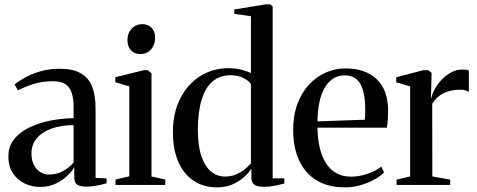

<svg xmlns="http://www.w3.org/2000/svg" viewBox="-20 -838 2162 870"><path d="M161.5 9Q124.5 9 92 -6.5Q59.5 -22 38.8 -52.5Q18 -83 18 -129.5Q18 -176.5 45.5 -209.2Q73 -242 117.2 -262.5Q161.5 -283 213.2 -292.5Q265 -302 313.5 -302.5V-353Q313.5 -389 305.5 -415.2Q297.5 -441.5 277.5 -455.8Q257.5 -470 220.5 -470Q170.5 -470 130 -456.8Q89.5 -443.5 61.5 -428.5L46 -455.5Q63 -469.5 93 -486.2Q123 -503 163 -514.8Q203 -526.5 251 -526.5Q308.5 -526.5 344.2 -507Q380 -487.5 396.5 -447.8Q413 -408 413 -347.5V-32L463 -29.5V-7.5Q452.5 -4.5 437.8 -1Q423 2.5 405.8 5Q388.5 7.5 370.5 7.5Q344 7.5 330.2 -1.2Q316.5 -10 316.5 -35V-80Q307 -63.5 285.8 -42.5Q264.5 -21.5 233.2 -6.2Q202 9 161.5 9ZM202 -47Q235 -47 263 -61.5Q291 -76 313.5 -101V-271Q257.5 -271 214.5 -255.8Q171.5 -240.5 147 -211.8Q122.5 -183 122.5 -142.5Q122.5 -113 133.2 -91.5Q144 -70 162.2 -58.5Q180.5 -47 202 -47Z M503.5 0V-24.5L566 -39V-446.5L502.5 -465.5V-488L631.5 -520H649.5L666.5 -506V-38.5L729 -24.5V0ZM615.5 -593Q590 -593 573.8 -609.8Q557.5 -626.5 557.5 -656Q557.5 -687.5 576.5 -708Q595.5 -728.5 624 -728.5H625Q650.5 -728.5 666.8 -712.2Q683 -696 683 -666Q683 -634.5 664 -613.8Q645 -593 616.5 -593Z M962 11Q918.5 11 882.5 -5Q846.5 -21 819.8 -52.5Q793 -84 778.2 -130.8Q763.5 -177.5 763.5 -238.5Q763.5 -327 797 -392.2Q830.5 -457.5 887.5 -493.2Q944.5 -529 1015 -529Q1048.5 -529 1075.5 -521.8Q1102.5 -514.5 1117 -506.5V-764.5L1041.5 -775.5V-795L1185 -818.5H1204.5L1215.5 -808.5V-30H1268.5V-6.5Q1252 -2 1226.2 3.2Q1200.5 8.5 1176 8.5Q1149 8.5 1134 -0.2Q1119 -9 1119 -34V-74Q1109.5 -58 1088.2 -37.8Q1067 -17.5 1035.2 -3.2Q1003.5 11 962 11ZM999 -38Q1027.5 -38 1050.5 -48Q1073.5 -58 1090.5 -72Q1107.5 -86 1117 -97.5V-457Q1107.5 -471.5 1083.8 -484.2Q1060 -497 1024.5 -497Q976.5 -497 943.8 -469.5Q911 -442 894 -387.5Q877 -333 876.5 -252Q876.5 -176 893 -129Q909.5 -82 937.2 -60Q965 -38 999 -38Z M1543 11Q1466.5 11 1414.2 -21Q1362 -53 1335.2 -111.5Q1308.5 -170 1308.5 -249.5Q1308.5 -315.5 1327.8 -367.2Q1347 -419 1380.5 -455Q1414 -491 1456.5 -509.5Q1499 -528 1545.5 -528Q1634.5 -528 1685.8 -480.2Q1737 -432.5 1738.5 -342Q1738.5 -311 1737 -291.8Q1735.5 -272.5 1732.5 -259.5H1418.5Q1419 -213.5 1427.8 -173.2Q1436.5 -133 1454.8 -102.5Q1473 -72 1501.5 -54.8Q1530 -37.5 1570 -37.5Q1608.5 -37.5 1647.2 -51.2Q1686 -65 1707.5 -83L1720.5 -56.5Q1703.5 -39.5 1675.5 -24Q1647.5 -8.5 1613.2 1.2Q1579 11 1543 11ZM1418.5 -288 1633 -295.5Q1634.5 -308 1634.8 -319.8Q1635 -331.5 1635 -343.5Q1635 -416 1613.5 -456.2Q1592 -496.5 1541.5 -496.5Q1511.5 -496.5 1488.5 -481.2Q1465.5 -466 1450 -438Q1434.5 -410 1426.8 -372Q1419 -334 1418.5 -288Z M1777 0V-24L1838.5 -38.5V-446.5L1775.5 -465V-488L1898.5 -520H1920.5L1935.5 -508L1935 -475.5L1932.5 -390L1935 -396Q1938 -412 1949.5 -433.5Q1961 -455 1980 -475.5Q1999 -496 2023.5 -509.5Q2048 -523 2076.5 -523Q2087 -523 2093.8 -521.8Q2100.5 -520.5 2104.5 -518.5V-421.5Q2100 -425 2090.2 -428.2Q2080.5 -431.5 2067 -431.5Q2039.5 -431.5 2015.5 -425.2Q1991.5 -419 1972.2 -405Q1953 -391 1938.5 -368L1939 -38.5L2020 -24V0Z"/></svg>

Font: Merriweather 120pt
Style: Regular
Weight: 400
Version: Version 2.100